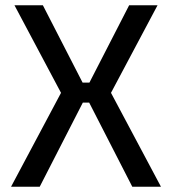

<svg xmlns="http://www.w3.org/2000/svg" viewBox="-20 -710 655 730"><path d="M319 -320H295L131 0H22L212 -357L35 -690H143L294 -396H320L471 -690H579L402 -357L592 0H483Z"/></svg>

Font: Exo 2.0 Medium
Style: Regular
Weight: 500
Designer: Natanael Gama
Version: Version 1.001;PS 001.001;hotconv 1.0.70;makeotf.lib2.5.58329